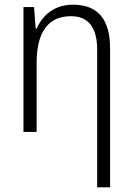

<svg xmlns="http://www.w3.org/2000/svg" viewBox="-20 -562 566 818"><path d="M394 236H449V-356C449 -483 394 -542 291 -542C211 -542 161 -497 136 -440H132L125 -532H80V0H136V-293C136 -428 187 -493 282 -493C355 -493 394 -448 394 -349Z"/></svg>

Font: Noto Sans SemiCondensed Light
Style: Regular
Weight: 300
Width: 4
Designer: Monotype Design Team
Foundry: Monotype Imaging Inc.
Version: Version 2.013